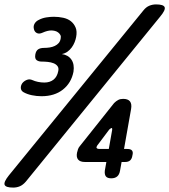

<svg xmlns="http://www.w3.org/2000/svg" viewBox="-99 -800 767 870"><path d="M-39 50Q-73 50 -78 37.5Q-83 25 -59 -5L551 -753Q563 -768 577.5 -774Q592 -780 608 -780Q642 -780 647 -767.5Q652 -755 627 -725L18 23Q5 38 -9 44Q-23 50 -39 50ZM8 -382Q-3 -388 -4.5 -399.5Q-6 -411 2 -423Q10 -433 22.5 -438Q35 -443 48 -437Q59 -432 73 -429Q87 -426 102 -426Q127 -426 143.5 -439Q160 -452 165 -478Q168 -492 161.5 -500.5Q155 -509 143.5 -513.5Q132 -518 117.5 -519.5Q103 -521 89 -521Q76 -521 67 -527.5Q58 -534 61 -553Q64 -570 74 -576.5Q84 -583 101 -583Q114 -583 126.5 -585Q139 -587 149.5 -592Q160 -597 167 -605Q174 -613 176 -626Q178 -635 174.5 -641.5Q171 -648 164.5 -653Q158 -658 149.5 -660Q141 -662 133 -662Q125 -662 115 -659.5Q105 -657 94 -652Q79 -645 68.5 -650Q58 -655 55 -667Q51 -681 57.5 -692.5Q64 -704 77 -710Q92 -718 110 -721Q128 -724 145 -724Q167 -724 187.5 -719.5Q208 -715 222 -704Q236 -693 243.5 -675.5Q251 -658 246 -632Q244 -621 239 -608.5Q234 -596 226 -585Q218 -574 207 -566Q196 -558 181 -555Q210 -551 224.5 -530Q239 -509 234 -475Q224 -424 186 -394Q148 -364 89 -364Q67 -364 45.5 -368.5Q24 -373 8 -382ZM394 -125 409 -210Q410 -216 409 -218Q408 -220 406 -220Q405 -220 403 -218.5Q401 -217 396 -213L345 -145Q342 -142 340.5 -138.5Q339 -135 338 -133Q338 -129 341.5 -127Q345 -125 353 -125ZM376 -27 383 -66H286Q264 -66 255 -77Q246 -88 250 -108Q252 -117 254.5 -124Q257 -131 262 -137L418 -333Q427 -342 436.5 -347Q446 -352 459 -352Q481 -352 490 -340.5Q499 -329 495 -306L463 -125H478Q494 -125 499.5 -117.5Q505 -110 501 -96Q499 -81 491 -73.5Q483 -66 468 -66H452L445 -27Q442 -9 432 -0.5Q422 8 405 8Q388 8 381 -0.5Q374 -9 376 -27Z"/></svg>

Font: Maple Mono SemiBold
Style: Italic
Weight: 600
Italic angle: -10°
Monospace: yes
Designer: subframe7536
Version: Version 7.000